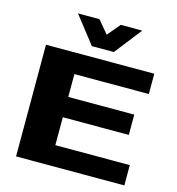

<svg xmlns="http://www.w3.org/2000/svg" viewBox="-125 -988 1011 1096"><g transform="rotate(15 380.0 -440.0)"><path d="M70 0V-660H710V-540H270V-405H660V-285H270V-120H710V0ZM200 -880H327L390 -805L453 -880H580L455 -720H325Z"/></g></svg>

Font: Xolonium
Style: Bold
Weight: 700
Designer: Severin Meyer
Version: Version 4.2